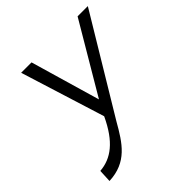

<svg xmlns="http://www.w3.org/2000/svg" viewBox="-180 -576 902 902"><g transform="rotate(-45 271.5 -124.5)"><path d="M100 -451 231 -32V-30C177 85 114 132 37 138L34 202C154 197 202 120 255 27L543 -451H475L270 -104L169 -451Z"/></g></svg>

Font: Charger Sport
Style: LitNrwObl
Weight: 300
Designer: Jasper
Foundry: Cannot Into Space Fonts
Version: Version 1.1